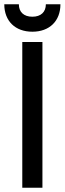

<svg xmlns="http://www.w3.org/2000/svg" viewBox="-21 -876 302 896"><path d="M83 0H177V-680H83ZM130 -728C210 -728 261 -778 261 -856H193C193 -820 170 -798 130 -798C90 -798 67 -820 67 -856H-1C-1 -778 50 -728 130 -728Z"/></svg>

Font: Ronzino
Style: Regular
Weight: 400
Designer: Nunzio Mazzaferro
Foundry: Collletttivo
Version: Version 1.000;Glyphs 3.3 (3337)